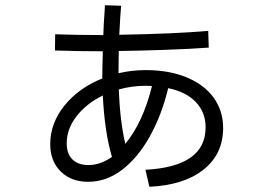

<svg xmlns="http://www.w3.org/2000/svg" viewBox="-20 -663 1040 734"><path d="M833 -174Q833 -74 758 -14.5Q683 45 551 51L536 -14Q766 -26 766 -176Q766 -234 728.5 -273Q691 -312 623 -326Q598 -223 553 -142Q508 -61 447.5 -14.5Q387 32 317 32Q252 32 212 -7.5Q172 -47 172 -112Q172 -192 226.5 -259.5Q281 -327 371 -363Q371 -393 373 -467H369Q276 -467 190 -470L191 -532Q269 -529 367 -529H375Q376 -568 380 -621L381 -643L443 -641Q440 -608 436 -530Q654 -534 776 -545L778 -481Q711 -476 611.5 -472.5Q512 -469 434 -468L433 -383Q483 -395 537 -395Q626 -395 693 -367.5Q760 -340 796.5 -290Q833 -240 833 -174ZM561 -334Q553 -335 536 -335Q484 -335 434 -321Q439 -198 459 -113Q527 -196 561 -334ZM318 -32Q363 -32 408 -63Q380 -157 373 -298Q310 -267 272.5 -218.5Q235 -170 235 -115Q235 -75 257 -53.5Q279 -32 318 -32Z"/></svg>

Font: IBM Plex Sans JP
Style: Regular
Weight: 400
Designer: Mike Abbink; Paul van der Laan; Pieter van Rosmalen; Wujin Sim; Yejin Wi; Jinhee Kim; Boomi Park; Yona Kim; Kichan Ma
Foundry: Sandoll Inc.
Version: Version 1.000